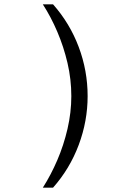

<svg xmlns="http://www.w3.org/2000/svg" viewBox="-20 -706 640 883"><path d="M224 -686Q301 -599 342 -490Q383 -381 383 -264Q383 -149 342 -39.5Q301 70 224 157H177Q214 99 243.5 30.5Q273 -38 290.5 -113.5Q308 -189 308 -264Q308 -341 290.5 -416Q273 -491 243.5 -560Q214 -629 177 -686Z"/></svg>

Font: Chivo Mono Light
Style: Regular
Weight: 300
Monospace: yes
Designer: Hector Gatti
Foundry: Omnibus-Type
Version: Version 1.008